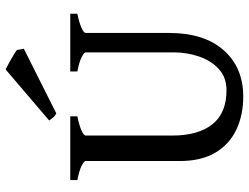

<svg xmlns="http://www.w3.org/2000/svg" viewBox="-123 -768 905 699"><g transform="rotate(-90 329.5 -418.5)"><path d="M628.9 -589.4Q595.7 -582.5 577.4 -574.2Q559.1 -565.9 559.1 -559.1V-255.9Q559.1 -127.9 496.1 -56.6Q433.1 14.6 327.6 14.6Q260.7 14.6 207.5 -10.3Q154.3 -35.2 123.5 -86.4Q92.8 -137.7 92.8 -216.8V-559.1Q92.8 -564.9 75.7 -573.7Q58.6 -582.5 23.4 -589.4V-615.2H255.4V-589.4Q222.2 -582.5 203.9 -574.2Q185.5 -565.9 185.5 -559.1V-243.7Q185.5 -149.9 226.3 -98.1Q267.1 -46.4 350.6 -46.4Q397 -46.4 427.5 -74.2Q458 -102.1 473.1 -146Q488.3 -189.9 488.3 -238.3V-559.1Q488.3 -564.9 471.2 -573.7Q454.1 -582.5 418.9 -589.4V-615.2H628.9ZM266.1 -666Q257.8 -669.9 252 -676.8Q246.1 -683.6 240.2 -691.9L426.3 -850.6Q433.1 -847.2 448 -839.1Q462.9 -831.1 477.3 -822.5Q491.7 -814 497.1 -809.1L501.5 -784.2Z"/></g></svg>

Font: Gentium Book Plus
Style: Regular
Weight: 400
Designer: Victor Gaultney, Annie Olsen, Iska Routamaa, Becca Hirsbrunner
Foundry: SIL International
Version: Version 6.101